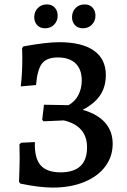

<svg xmlns="http://www.w3.org/2000/svg" viewBox="-20 -837 577 869"><path d="M72 -6 66 -14Q69 -86 69 -123Q69 -162 68 -184L76 -191L138 -194Q135 -123 163 -90Q191 -57 254 -57Q374 -57 374 -170Q374 -267 269 -292L177 -288L171 -295L179 -363L290 -361Q319 -377 334.5 -406.5Q350 -436 350 -473Q350 -523 322 -550Q294 -577 242 -577Q192 -577 170.5 -550Q149 -523 143 -452L74 -446Q81 -502 81 -577L80 -619L86 -627Q190 -646 248 -646Q351 -646 405 -608Q459 -570 459 -497Q459 -444 433 -405.5Q407 -367 354 -340Q421 -321 455.5 -282Q490 -243 490 -186Q490 -128 456 -83Q422 -38 360.5 -13Q299 12 219 12Q159 12 72 -6ZM135 -759Q135 -784 151 -800.5Q167 -817 192 -817Q215 -817 228 -802.5Q241 -788 241 -766Q241 -742 225 -725.5Q209 -709 184 -709Q161 -709 148 -723.5Q135 -738 135 -759ZM306 -759Q306 -784 322 -800.5Q338 -817 363 -817Q386 -817 399 -802.5Q412 -788 412 -766Q412 -742 396 -725.5Q380 -709 355 -709Q332 -709 319 -723.5Q306 -738 306 -759Z"/></svg>

Font: Alegreya SC Medium
Style: Regular
Weight: 500
Designer: Juan Pablo del Peral
Foundry: Huerta Tipografica
Version: Version 2.007; ttfautohint (v1.6)